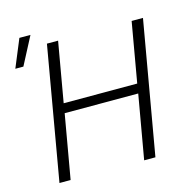

<svg xmlns="http://www.w3.org/2000/svg" viewBox="-112 -883 965 990"><g transform="rotate(-15 370.0 -388.0)"><path d="M596.7 0H536.6L596.2 -340.8H203.6L144 0H84.5L208 -710.9H267.6L211.9 -391.6H604.5L660.2 -710.9H720.7ZM78.6 -776.4H137.7L60.1 -627.9H17.1Z"/></g></svg>

Font: RobotoInd Light
Style: Italic
Weight: 300
Italic angle: -12°
Designer: Google
Version: Version 2.001151; 2014